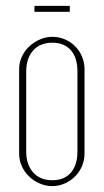

<svg xmlns="http://www.w3.org/2000/svg" viewBox="-20 -626 352 652"><path d="M158 -501Q180 -501 200 -492.5Q220 -484 235 -469Q250 -454 258.5 -434Q267 -414 267 -391V-104Q267 -82 258.5 -62Q250 -42 235 -27Q220 -12 200 -3Q180 6 157 6Q135 6 114.5 -3Q94 -12 78.5 -27Q63 -42 54 -62Q45 -82 45 -104V-391Q45 -413 54 -433Q63 -453 79 -468Q95 -483 115.5 -492Q136 -501 158 -501ZM158 -481Q116 -481 92.5 -454.5Q69 -428 69 -383V-112Q69 -67 92.5 -40.5Q116 -14 158 -14Q198 -14 220.5 -39.5Q243 -65 243 -112V-383Q243 -430 220.5 -455.5Q198 -481 158 -481ZM217 -586H97V-606H217Z"/></svg>

Font: Moniqa Thin Paragraph
Style: Regular
Weight: 100
Designer: Rajesh Rajput
Foundry: Rajesh Rajput
Version: Version 1.000